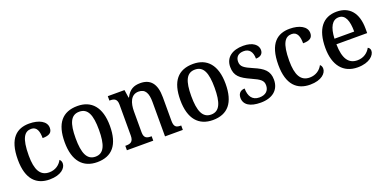

<svg xmlns="http://www.w3.org/2000/svg" viewBox="-13 -1165 3591 1794"><g transform="rotate(-20 1782.0 -268.5)"><path d="M266 10C381 10 431 -45 431 -90C431 -109 424 -122 413 -131C391 -88 347 -54 285 -54C195 -54 157 -126 157 -266C157 -443 198 -494 263 -494C320 -494 335 -441 335 -376C405 -376 431 -399 431 -444C431 -509 358 -547 262 -547C141 -547 48 -480 48 -265C48 -67 138 10 266 10Z M739 10C887 10 965 -81 965 -269C965 -456 880 -547 742 -547C592 -547 515 -456 515 -269C515 -81 600 10 739 10ZM741 -44C656 -44 624 -122 624 -269C624 -417 655 -491 740 -491C825 -491 856 -417 856 -269C856 -122 826 -44 741 -44Z M1036 0H1298V-44H1293C1252 -44 1222 -52 1222 -111V-318C1222 -402 1247 -478 1325 -478C1392 -478 1415 -428 1415 -342V0H1592V-44H1588C1546 -44 1521 -53 1521 -116V-351C1521 -488 1465 -547 1367 -547C1302 -547 1257 -525 1223 -457H1219L1207 -536H1041V-492H1046C1086 -492 1117 -483 1117 -424V-116C1117 -53 1085 -44 1043 -44H1036Z M1889 10C2037 10 2115 -81 2115 -269C2115 -456 2030 -547 1892 -547C1742 -547 1665 -456 1665 -269C1665 -81 1750 10 1889 10ZM1891 -44C1806 -44 1774 -122 1774 -269C1774 -417 1805 -491 1890 -491C1975 -491 2006 -417 2006 -269C2006 -122 1976 -44 1891 -44Z M2365 10C2481 10 2553 -48 2553 -150C2553 -237 2506 -276 2409 -317C2326 -353 2295 -372 2295 -422C2295 -467 2322 -497 2378 -497C2432 -497 2462 -460 2462 -392C2509 -392 2534 -415 2534 -453C2534 -502 2487 -546 2389 -546C2281 -546 2209 -495 2209 -401C2209 -312 2255 -276 2355 -231C2440 -193 2466 -173 2466 -126C2466 -74 2433 -40 2369 -40C2297 -40 2267 -92 2267 -166C2236 -166 2200 -149 2200 -97C2200 -28 2259 10 2365 10Z M2856 10C2971 10 3021 -45 3021 -90C3021 -109 3014 -122 3003 -131C2981 -88 2937 -54 2875 -54C2785 -54 2747 -126 2747 -266C2747 -443 2788 -494 2853 -494C2910 -494 2925 -441 2925 -376C2995 -376 3021 -399 3021 -444C3021 -509 2948 -547 2852 -547C2731 -547 2638 -480 2638 -265C2638 -67 2728 10 2856 10Z M3329 10C3448 10 3501 -50 3501 -93C3501 -112 3490 -125 3478 -130C3456 -89 3413 -53 3349 -53C3262 -53 3216 -117 3214 -261H3520V-306C3520 -464 3444 -547 3319 -547C3183 -547 3105 -452 3105 -264C3105 -91 3186 10 3329 10ZM3411 -316H3215C3220 -429 3255 -491 3320 -491C3386 -491 3411 -422 3411 -316Z"/></g></svg>

Font: Noto Serif Ethiopic SemiCondensed Medium
Style: Regular
Weight: 500
Width: 4
Designer: Monotype Design Team
Foundry: Monotype Imaging Inc.
Version: Version 2.102